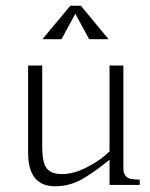

<svg xmlns="http://www.w3.org/2000/svg" viewBox="-20 -652 528 677"><path d="M265.1 -631.8 362.8 -513.7H294.4L245.6 -603.5L196.8 -513.7H129.4L228 -631.8ZM415 -420.9V-66.4Q415 -53.2 416 -46.9Q417 -40.5 422.1 -32.7Q427.2 -24.9 439.5 -21.7Q451.7 -18.6 472.7 -18.6V0H366.2V-88.9Q308.1 -41 265.4 -18.1Q222.7 4.9 174.8 4.9Q79.1 4.9 79.1 -113.3V-420.9H128.9V-136.7Q128.9 -77.6 145 -57.9Q161.1 -38.1 198.2 -38.1Q240.2 -38.1 288.1 -63Q335.9 -87.9 366.2 -118.2V-420.9Z"/></svg>

Font: Buda Light
Style: Regular
Weight: 300
Version: Version 1.003